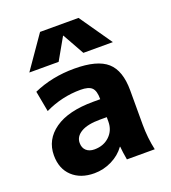

<svg xmlns="http://www.w3.org/2000/svg" viewBox="-141 -871 875 985"><g transform="rotate(-20 297.0 -378.5)"><path d="M295 -708 228 -590H68L191 -767H401L524 -590H363L297 -708ZM291 -530Q416 -530 469.5 -482.5Q523 -435 523 -327V-140Q523 -68 538 0H386Q378 -45 376 -73H374Q347 -35 301.5 -12.5Q256 10 206 10Q131 10 86 -32Q41 -74 41 -147Q41 -233 114.5 -285Q188 -337 326 -337H363V-339Q363 -383 345.5 -400Q328 -417 284 -417Q182 -417 89 -372L68 -485Q169 -530 291 -530ZM187 -162Q187 -135 203.5 -120Q220 -105 248 -105Q298 -105 330.5 -136Q363 -167 363 -215V-239H326Q258 -239 222.5 -218Q187 -197 187 -162Z"/></g></svg>

Font: M PLUS 1p ExtraBold
Style: Regular
Weight: 800
Version: Version 1.062